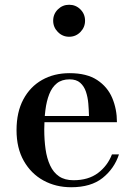

<svg xmlns="http://www.w3.org/2000/svg" viewBox="-20 -777 566 807"><path d="M279 10Q214.5 10 162.5 -18.5Q110.5 -47 80 -100.8Q49.5 -154.5 49.5 -230Q49.5 -305.5 78 -359Q106.5 -412.5 156.8 -441Q207 -469.5 272.5 -469.5Q344.5 -469.5 388.2 -440.8Q432 -412 451.8 -365Q471.5 -318 471.5 -263.5H117V-289.5H354Q353.5 -314.5 351.2 -341.5Q349 -368.5 341.2 -391.5Q333.5 -414.5 317.2 -429Q301 -443.5 272.5 -443.5Q240 -443.5 219.2 -427Q198.5 -410.5 187 -381.2Q175.5 -352 170.8 -314Q166 -276 166 -233Q166 -188.5 171.5 -149.8Q177 -111 190.8 -81.5Q204.5 -52 228.2 -35.8Q252 -19.5 289 -19.5Q351.5 -19.5 391.8 -49.8Q432 -80 450.5 -128H480Q460.5 -68.5 411.5 -29.2Q362.5 10 279 10ZM270.5 -622.5Q243 -622.5 223.2 -642.5Q203.5 -662.5 203.5 -690Q203.5 -718 223.2 -737.5Q243 -757 270.5 -757Q298.5 -757 318 -737.5Q337.5 -718 337.5 -690Q337.5 -662.5 318 -642.5Q298.5 -622.5 270.5 -622.5Z"/></svg>

Font: Bodoni Moda SC 9pt Medium
Style: Regular
Weight: 500
Designer: Owen Earl
Foundry: indestructible type
Version: Version 2.005